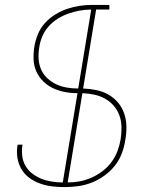

<svg xmlns="http://www.w3.org/2000/svg" viewBox="-20 -755 640 783"><path d="M244 8Q218 8 192.5 5Q167 2 143.5 -6.5Q120 -15 100.5 -29Q81 -43 68.5 -63.5Q56 -84 51.5 -109Q47 -134 51 -160L52 -165H72L71 -161Q68 -138 71 -116.5Q74 -95 85 -77Q96 -59 112.5 -46.5Q129 -34 149 -26Q169 -18 191 -14.5Q213 -11 236 -11L296 -375Q269 -375 243.5 -380Q218 -385 196 -395.5Q174 -406 156.5 -423Q139 -440 128.5 -463Q118 -486 117 -512Q116 -538 120 -564Q124 -589 134 -614Q144 -639 162 -659.5Q180 -680 204 -695Q228 -710 253 -718.5Q278 -727 303.5 -731Q329 -735 355 -735H426V-716H372L319 -394Q347 -393 373.5 -387.5Q400 -382 422.5 -369Q445 -356 461.5 -336.5Q478 -317 486.5 -292Q495 -267 495.5 -239.5Q496 -212 491 -184Q487 -157 477 -130Q467 -103 448.5 -79.5Q430 -56 405.5 -38.5Q381 -21 354.5 -10.5Q328 0 299.5 4Q271 8 244 8ZM299 -394 352 -716Q329 -716 306 -712Q283 -708 260 -700Q237 -692 216 -679Q195 -666 178.5 -647.5Q162 -629 152.5 -606.5Q143 -584 140 -561Q136 -538 137.5 -514.5Q139 -491 148 -471Q157 -451 173 -436Q189 -421 209 -411.5Q229 -402 252 -398Q275 -394 299 -394ZM256 -11Q281 -11 305 -15.5Q329 -20 353 -30.5Q377 -41 398 -57Q419 -73 434.5 -94Q450 -115 459 -139Q468 -163 472 -187Q476 -212 475.5 -237Q475 -262 467 -284Q459 -306 444 -323.5Q429 -341 408.5 -352.5Q388 -364 364.5 -369Q341 -374 316 -375Z"/></svg>

Font: Iosevka HT Thin Extended
Style: Italic
Weight: 100
Width: 7
Italic angle: -9°
Monospace: yes
Designer: Belleve Invis
Foundry: Belleve Invis
Version: Version 32.3.0; ttfautohint (v1.8.4)